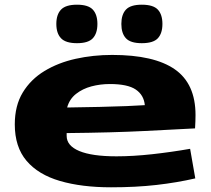

<svg xmlns="http://www.w3.org/2000/svg" viewBox="-20 -788 901 818"><path d="M453 10Q328 10 235.5 -17Q143 -44 93 -103Q43 -162 43 -258Q43 -338 77 -394Q111 -450 169.5 -485.5Q228 -521 302.5 -537.5Q377 -554 458 -554Q637 -554 725 -492.5Q813 -431 813 -298Q813 -288 812.5 -272Q812 -256 811 -241Q736 -237 598 -230Q460 -223 264 -221Q264 -216 264 -209Q264 -167 318 -144.5Q372 -122 476 -122Q547 -122 628.5 -131Q710 -140 790 -154L812 -28Q734 -10 646.5 0Q559 10 453 10ZM266 -330Q338 -331 403.5 -332.5Q469 -334 519.5 -336Q570 -338 597 -340Q593 -383 558.5 -406.5Q524 -430 448 -430Q407 -430 369.5 -420Q332 -410 304 -388Q276 -366 266 -330ZM584 -604Q536 -604 516.5 -625Q497 -646 497 -686Q497 -726 516.5 -747Q536 -768 584 -768Q633 -768 652.5 -747Q672 -726 672 -686Q672 -646 652.5 -625Q633 -604 584 -604ZM308 -604Q260 -604 240 -625Q220 -646 220 -686Q220 -726 240 -747Q260 -768 308 -768Q356 -768 375.5 -747Q395 -726 395 -686Q395 -646 375.5 -625Q356 -604 308 -604Z"/></svg>

Font: Georama ExtraExtended
Style: Bold
Weight: 700
Width: 8
Designer: Jean-Baptiste Levee
Foundry: Production Type
Version: Version 1.000